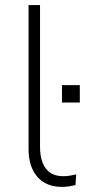

<svg xmlns="http://www.w3.org/2000/svg" viewBox="-20 -725 333 753"><path d="M223 8Q161 8 126.5 -31.5Q92 -71 92 -141V-705H137V-149Q137 -112 147.5 -86Q158 -60 178 -47Q198 -34 227 -34Q241 -34 253.5 -36Q266 -38 279 -41L276 1Q263 4 250 6Q237 8 223 8ZM223 -323V-391H293V-323Z"/></svg>

Font: Nunito Sans 10pt ExtraLight
Style: Regular
Weight: 250
Designer: Vernon Adams
Foundry: Vernon Adams
Version: Version 3.101;gftools[0.9.27]